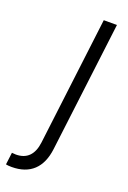

<svg xmlns="http://www.w3.org/2000/svg" viewBox="-247 -596 574 863"><g transform="rotate(20 40.5 -165.0)"><path d="M-71.3 215.8C16.1 215.8 67.4 167.5 78.6 75.7L155.3 -545.9H92.3L17.1 66.9C9.8 126 -20.5 156.7 -72.8 156.7C-78.6 156.7 -85 156.2 -91.8 155.3L-99.1 213.4C-92.3 214.8 -84.5 215.8 -71.3 215.8Z"/></g></svg>

Font: Guggenheim Sans Display Light
Style: Italic
Weight: 300
Italic angle: -7°
Designer: Modified by Tom Baber under direction of Pentagram Design 2023
Foundry: rsms
Version: Version 1.001;Glyphs 3.1.2 (3151)